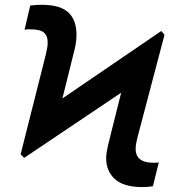

<svg xmlns="http://www.w3.org/2000/svg" viewBox="-20 -757 721 787"><path d="M79.1 -109.9 64.5 -124.5 168 -534.2Q170.4 -545.9 172.6 -556.2Q174.8 -566.4 175.3 -575.7Q177.2 -607.9 161.1 -622.6Q145 -637.2 104 -636.7Q95.2 -637.2 90.3 -636.7Q85.4 -636.2 80.6 -634.8L104 -734.4Q115.2 -735.8 128.7 -736.6Q142.1 -737.3 151.4 -737.3Q230.5 -737.3 263.9 -702.4Q297.4 -667.5 293 -599.1Q291 -571.3 281.2 -536.1L235.8 -353.5L641.1 -629.9L654.3 -614.3L548.3 -211.9Q536.1 -167.5 536.1 -150.4Q533.7 -89.8 609.4 -89.8Q614.3 -89.8 620.4 -90.1Q626.5 -90.3 630.9 -91.3L606.9 6.3Q596.7 8.3 584 9Q571.3 9.8 562.5 9.8Q482.4 9.8 446.3 -27.3Q410.2 -64.5 416 -124.5Q418.5 -141.6 423.1 -162.4Q427.7 -183.1 433.6 -205.1L476.6 -377Z"/></svg>

Font: Inter Display Semi Bold
Style: Italic
Weight: 600
Italic angle: -9.39999°
Designer: Rasmus Andersson
Foundry: rsms
Version: Version 4.000;git-4fc901f